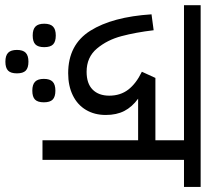

<svg xmlns="http://www.w3.org/2000/svg" viewBox="-54 -610 801 748"><g transform="rotate(90 347.0 -235.5)"><path d="M700.7 -551.3H595.2V0H519V-372.6H356.9Q389.2 -349.1 404.8 -318.8Q420.4 -288.6 420.4 -246.6Q420.4 -202.6 400.6 -169.4Q380.9 -136.2 344 -118.2Q307.1 -100.1 257.8 -100.1Q146.5 -100.1 92.3 -186.3Q38.1 -272.5 28.3 -424.8L90.3 -433.1Q98.6 -363.3 113.3 -307.9Q127.9 -252.4 161.6 -212.2Q195.3 -171.9 252.4 -171.9Q297.9 -171.9 321.5 -195.3Q345.2 -218.8 345.2 -260.3Q345.2 -303.2 321.8 -334Q298.3 -364.7 252 -387.2L275.9 -439.5V-439.9H519V-551.3H-7.3V-616.2H700.7ZM156.2 -6.8Q156.2 17.1 145.5 27.6Q134.8 38.1 110.8 38.1Q86.9 38.1 75.9 27.3Q64.9 16.6 64.9 -6.8Q64.9 -30.3 75.9 -41Q86.9 -51.8 110.8 -51.8Q134.8 -51.8 145.5 -41.3Q156.2 -30.8 156.2 -6.8ZM371.1 -5.4Q371.1 18.6 360.4 29.1Q349.6 39.6 325.7 39.6Q301.8 39.6 290.8 28.8Q279.8 18.1 279.8 -5.4Q279.8 -28.8 290.8 -39.6Q301.8 -50.3 325.7 -50.3Q349.6 -50.3 360.4 -39.8Q371.1 -29.3 371.1 -5.4ZM258.3 99.6Q258.3 123.5 247.6 134Q236.8 144.5 212.9 144.5Q189 144.5 178 133.8Q167 123 167 99.6Q167 76.2 178 65.4Q189 54.7 212.9 54.7Q236.8 54.7 247.6 65.2Q258.3 75.7 258.3 99.6Z"/></g></svg>

Font: Varta
Style: Regular
Weight: 400
Designer: Joana Correia, Viktoriya Grabowska, Eben Sorkin
Foundry: Sorkin Type
Version: Version 1.002; ttfautohint (v1.3) -l 8 -r 24 -G 200 -x 12 -H